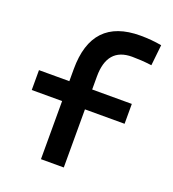

<svg xmlns="http://www.w3.org/2000/svg" viewBox="-135 -845 856 949"><g transform="rotate(20 293.0 -371.0)"><path d="M188 0V-305.7H28.3V-410.2H188V-473.6Q188 -742.2 441.4 -742.2Q500 -742.2 553.7 -732.4L542 -623Q510.3 -627 485.8 -628.4Q461.4 -629.9 438.5 -629.9Q308.1 -629.9 308.1 -478.5V-410.2H516.6V-305.7H308.1V0Z"/></g></svg>

Font: CaskaydiaCove NFP SemiBold
Style: Regular
Weight: 600
Designer: Aaron Bell
Foundry: Saja Typeworks
Version: Version 2111.001; VTT 6.35;Nerd Fonts 3.1.1